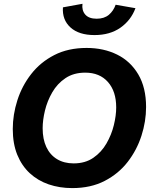

<svg xmlns="http://www.w3.org/2000/svg" viewBox="-20 -965 788 998"><path d="M355.5 12.7Q289.6 12.7 233.2 -6.6Q176.8 -25.9 135 -64.5Q93.3 -103 69.8 -160.4Q46.4 -217.8 46.4 -294.4Q46.4 -369.1 70.3 -443.8Q94.2 -518.6 142.1 -580.1Q189.9 -641.6 262 -678.7Q334 -715.8 430.2 -715.8Q518.6 -715.8 588.4 -681.4Q658.2 -647 698.7 -578.4Q739.3 -509.8 739.3 -408.7Q739.3 -334 715.3 -259.5Q691.4 -185.1 643.8 -123.5Q596.2 -62 524.2 -24.7Q452.1 12.7 355.5 12.7ZM362.8 -115.7Q422.9 -115.7 465.1 -144.8Q507.3 -173.8 533.4 -219.2Q559.6 -264.6 571.8 -314.7Q584 -364.7 584 -406.7Q584 -490.2 541 -538.8Q498 -587.4 422.9 -587.4Q362.8 -587.4 320.3 -558.8Q277.8 -530.3 251.7 -485.1Q225.6 -439.9 213.6 -390.1Q201.7 -340.3 201.7 -298.3Q201.7 -241.7 220.9 -200.7Q240.2 -159.7 276.6 -137.7Q313 -115.7 362.8 -115.7ZM471.2 -782.7Q390.1 -782.7 346.4 -822.3Q302.7 -861.8 307.1 -926.8L408.7 -945.3Q404.3 -911.1 423.1 -889.4Q441.9 -867.7 482.4 -867.7Q521.5 -867.7 545.7 -887.9Q569.8 -908.2 581.1 -940.4L684.1 -922.4Q660.6 -859.4 606 -821Q551.3 -782.7 471.2 -782.7Z"/></svg>

Font: Schibsted Grotesk
Style: Bold Italic
Weight: 700
Italic angle: -12°
Designer: Bakken & Baeck AS, Henrik Kongsvoll
Foundry: Schibsted ASA
Version: Version 1.100;gftools[0.9.25]